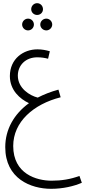

<svg xmlns="http://www.w3.org/2000/svg" viewBox="-20 -799 534 1206"><path d="M213 -705C234 -705 250 -721 250 -741C250 -762 234 -779 213 -779C193 -779 176 -762 176 -741C176 -721 193 -705 213 -705ZM156 -608C177 -608 193 -625 193 -645C193 -665 177 -682 156 -682C136 -682 119 -665 119 -645C119 -625 136 -608 156 -608ZM271 -608C291 -608 308 -625 308 -645C308 -665 291 -682 271 -682C250 -682 233 -665 233 -645C233 -625 250 -608 271 -608ZM301 387C374 387 444 371 494 349L479 306C423 327 366 336 304 336C209 336 63 293 63 118C63 -34 191 -145 361 -188L347 -236C299 -223 256 -206 217 -186C168 -198 92 -244 92 -324C92 -389 141 -439 214 -439C241 -439 264 -435 282 -430L293 -477C269 -484 244 -489 215 -489C127 -489 42 -430 42 -321C42 -232 106 -177 162 -151C67 -82 13 15 13 125C13 323 173 387 301 387Z"/></svg>

Font: Noto Sans Arabic Cond Light
Style: Regular
Weight: 300
Width: 3
Designer: Monotype Design Team, Nadine Chahine, Nizar Qandah and Khaled Hosny
Foundry: Monotype Imaging Inc.
Version: Version 2.012